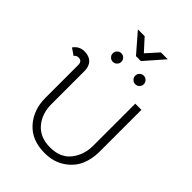

<svg xmlns="http://www.w3.org/2000/svg" viewBox="-299 -1201 1345 1345"><g transform="rotate(45 373.5 -528.5)"><path d="M423 -924H374L251 -1066H318L399 -977L479 -1066H547ZM287 -866Q305 -866 317.5 -853.5Q330 -841 330 -823Q330 -806 317.5 -793.5Q305 -781 287 -781Q270 -781 257.5 -793.5Q245 -806 245 -823Q245 -841 257.5 -853.5Q270 -866 287 -866ZM509 -866Q527 -866 539.5 -853.5Q552 -841 552 -823Q552 -806 539.5 -793.5Q527 -781 509 -781Q492 -781 479.5 -793.5Q467 -806 467 -823Q467 -841 479.5 -853.5Q492 -866 509 -866ZM64 -616 14 -650Q44 -693 96 -693Q142 -693 167.5 -667.5Q193 -642 193 -595V-268Q193 -172 247 -109Q301 -46 400 -46Q503 -46 554.5 -112Q606 -178 606 -268V-685H667V-268Q667 -197 640.5 -136Q614 -75 551.5 -33Q489 9 401 9Q274 9 203 -70.5Q132 -150 132 -268V-595Q131 -633 98 -633Q75 -633 64 -616Z"/></g></svg>

Font: Bellota
Style: Regular
Weight: 400
Designer: Kemie Guaida
Foundry: Kemie Guaida
Version: Version 1.000;PS 002.000;hotconv 1.0.70;makeotf.lib2.5.58329